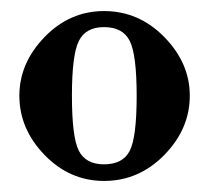

<svg xmlns="http://www.w3.org/2000/svg" viewBox="-20 -784 378 347"><path d="M15 -611Q15 -670 60.5 -717Q106 -764 168 -764Q231 -764 277 -717Q323 -670 323 -611Q323 -551 277 -504Q231 -457 168 -457Q106 -457 60.5 -504Q15 -551 15 -611ZM110 -611Q110 -536 122.5 -511.5Q135 -487 168 -487Q202 -487 214.5 -511.5Q227 -536 227 -611Q227 -685 214.5 -710Q202 -735 168 -735Q135 -735 122.5 -710Q110 -685 110 -611Z"/></svg>

Font: Libre Bodoni
Style: Regular
Weight: 400
Designer: Pablo Impallari, Rodrigo Fuenzalida
Foundry: Pablo Impallari, Rodrigo Fuenzalida
Version: Version 1.001